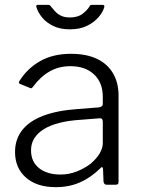

<svg xmlns="http://www.w3.org/2000/svg" viewBox="-20 -762 584 792"><path d="M393 -67Q354 -29 309.5 -9.5Q265 10 210 10Q132 10 87 -29.5Q42 -69 42 -135Q42 -187 71 -224.5Q100 -262 157 -284Q214 -306 298 -312L387 -319Q395 -320 399.5 -323.5Q404 -327 404 -334V-363Q404 -421 368 -455Q332 -489 270 -489Q223 -489 185 -467.5Q147 -446 116 -404Q113 -400 110.5 -398.5Q108 -397 104 -399L62 -416Q59 -418 58 -420.5Q57 -423 61 -429Q92 -479 145 -509.5Q198 -540 273 -540Q336 -540 379.5 -519.5Q423 -499 446 -460Q469 -421 469 -368V-13Q469 -5 466 -2.5Q463 0 456 0H419Q414 0 411 -3.5Q408 -7 407 -13L405 -65Q403 -79 393 -67ZM404 -259Q404 -276 390 -274L315 -268Q263 -265 224.5 -255Q186 -245 160.5 -229Q135 -213 121.5 -191.5Q108 -170 108 -142Q108 -95 141 -68.5Q174 -42 230 -42Q264 -42 296 -54.5Q328 -67 353 -86Q378 -107 391 -129Q404 -151 404 -171V-259ZM402 -742Q413 -742 410 -732Q404 -711 385.5 -690Q367 -669 338 -655Q309 -641 268 -641Q229 -641 200.5 -654.5Q172 -668 154.5 -689Q137 -710 130 -733Q129 -735 130 -738.5Q131 -742 136 -742H177Q183 -742 185.5 -740.5Q188 -739 191 -734Q197 -727 206 -716.5Q215 -706 230 -698Q245 -690 268 -690Q301 -690 320.5 -705Q340 -720 349 -735Q351 -740 353.5 -741Q356 -742 360 -742Z"/></svg>

Font: Libre Franklin Light
Style: Regular
Weight: 300
Designer: Pablo Impallari, Rodrigo Fuenzalida, Nhung Nguyen
Foundry: Impallari Type
Version: Version 3.000